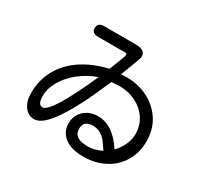

<svg xmlns="http://www.w3.org/2000/svg" viewBox="-162 -971 1324 1253"><g transform="rotate(30 500.0 -345.0)"><path d="M437.5 4.9Q403.3 -32.2 403.3 -83Q403.3 -142.6 444.3 -181.2Q485.4 -219.7 548.8 -219.7Q661.1 -219.7 749 -85Q817.4 -160.2 817.4 -240.2Q817.4 -301.8 785.2 -352.1Q752.9 -402.3 695.8 -431.2Q638.7 -460 569.3 -460L510.7 -456.1Q415 -229.5 336.9 -113.3Q257.8 6.8 193.4 6.8Q150.4 6.8 121.6 -31.2Q92.8 -69.3 92.8 -133.8Q92.8 -231.4 137.2 -311Q181.6 -390.6 263.7 -444.8Q345.7 -499 457 -524.4Q505.9 -645.5 505.9 -657.2Q505.9 -668 494.1 -668H288.1Q240.2 -668 240.2 -707Q240.2 -748 288.1 -748H527.3Q599.6 -748 599.6 -698.2Q599.6 -685.5 581.1 -638.7L540 -531.2L551.8 -532.2L584 -533.2Q668 -533.2 741.2 -497.1Q814.5 -460.9 858.9 -393.1Q903.3 -325.2 903.3 -234.4Q903.3 -147.5 862.8 -81.1Q822.3 -14.6 752 21.5Q681.6 57.6 594.7 57.6Q487.3 57.6 437.5 4.9ZM203.1 -87.9Q234.4 -87.9 290 -177.7Q348.6 -274.4 422.9 -442.4Q347.7 -415 290 -368.7Q232.4 -322.3 200.2 -266.1Q168 -210 168 -154.3Q168 -87.9 203.1 -87.9ZM585.9 -14.6Q634.8 -14.6 681.6 -37.1L690.4 -41L654.3 -92.8Q612.3 -149.4 550.8 -149.4Q480.5 -149.4 480.5 -86.9Q480.5 -14.6 585.9 -14.6Z"/></g></svg>

Font: jf-openhuninn-2.0
Style: Regular
Weight: 400
Designer: [Kosugi Maru]
Designed by MOTOYA      

[Varela Round]
Joe Prince (Latin component); Avraham Cornfeld (Hebrew component)
Foundry: justfont CO.,LTD.
Version: 2.0